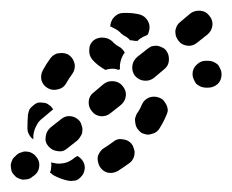

<svg xmlns="http://www.w3.org/2000/svg" viewBox="-66 -309 432 357"><path d="M73 -16 78 -19Q85 -15 89 -8Q93 0 91 8Q90 13 87 17Q84 21 80 24Q76 27 71 27Q66 28 61 27Q46 24 32 16Q31 15 30 14Q28 13 27 12Q29 7 29 3Q30 -2 29 -7Q34 -6 39 -5Q48 -4 58 -7Q66 -10 73 -16ZM-46 -3Q-46 2 -45 7Q-44 12 -40 16Q-37 20 -33 22Q-29 24 -24 25Q-19 25 -14 24Q-9 23 -5 19L-2 17Q6 11 7 0Q8 -10 1 -18Q-2 -22 -6 -24Q-11 -27 -16 -27Q-21 -28 -25 -26Q-30 -25 -34 -22L-37 -19Q-41 -16 -43 -12Q-45 -8 -46 -3ZM184 -23Q185 -27 183 -32Q182 -37 179 -41Q173 -49 162 -50Q152 -52 144 -45Q136 -39 128 -34Q124 -32 121 -28Q118 -24 116 -19Q115 -14 116 -9Q117 -4 119 0Q124 9 134 12Q144 14 153 9Q164 2 175 -6Q179 -9 181 -13Q184 -18 184 -23ZM24 -37Q31 -29 41 -28Q51 -26 59 -33L78 -48Q82 -52 84 -56Q87 -60 87 -65Q88 -70 86 -75Q85 -80 82 -84Q75 -92 65 -93Q55 -94 47 -87L28 -72Q20 -65 19 -55Q17 -45 24 -37ZM-15 -71Q-15 -84 -14 -96Q-13 -101 -11 -106Q-8 -110 -4 -113Q-1 -116 4 -118Q9 -119 14 -118Q20 -118 25 -114Q30 -111 33 -105Q33 -105 32 -105L13 -89Q6 -84 2 -76Q-3 -67 -4 -57Q-4 -54 -4 -50Q-9 -53 -12 -59Q-15 -64 -15 -71ZM244 -113Q242 -117 239 -121Q236 -125 231 -127Q222 -131 212 -128Q202 -124 198 -115Q194 -105 188 -97Q186 -92 185 -88Q185 -83 186 -78Q187 -73 190 -69Q193 -65 197 -62Q201 -60 206 -59Q211 -58 216 -60Q221 -61 225 -64Q229 -67 231 -71Q238 -82 243 -94Q245 -98 246 -103Q246 -108 244 -113ZM105 -102Q111 -94 121 -93Q132 -92 140 -99L159 -114Q167 -121 168 -131Q169 -141 162 -149Q156 -157 145 -158Q135 -159 127 -153L108 -137Q100 -131 99 -121Q98 -110 105 -102ZM23 -145Q32 -140 42 -143Q52 -145 57 -154Q62 -163 68 -171Q74 -179 73 -189Q71 -200 63 -206Q59 -209 54 -210Q49 -211 44 -210Q39 -210 35 -207Q31 -205 28 -201Q20 -190 14 -179Q9 -170 11 -160Q14 -150 23 -145ZM346 -171Q346 -176 344 -180Q342 -185 339 -189Q335 -192 331 -194Q326 -196 321 -196H317Q307 -196 300 -189Q292 -182 292 -171Q292 -166 294 -162Q296 -157 299 -153Q303 -150 307 -148Q312 -146 317 -146H321Q331 -146 339 -153Q346 -160 346 -171ZM185 -168Q192 -160 202 -159Q212 -158 220 -164L239 -180Q247 -186 248 -196Q249 -207 243 -215Q240 -219 235 -221Q231 -223 226 -224Q221 -224 216 -223Q212 -221 208 -218L189 -203Q181 -196 180 -186Q179 -176 185 -168ZM108 -234Q116 -240 127 -239Q137 -238 144 -231Q145 -229 147 -228Q150 -225 154 -223Q158 -221 161 -218Q164 -215 166 -211Q164 -209 163 -207Q158 -198 157 -188Q157 -185 157 -181Q157 -180 156 -180Q156 -180 155 -179Q151 -180 148 -181Q139 -182 130 -179Q114 -188 105 -199Q99 -207 100 -217Q100 -227 108 -234ZM260 -252Q260 -247 261 -242Q263 -237 266 -233Q272 -225 283 -224Q293 -223 301 -230L320 -245Q328 -252 329 -262Q330 -272 323 -280Q317 -288 307 -289Q296 -290 288 -284L269 -268Q265 -265 263 -261Q261 -257 260 -252ZM210 -247Q210 -249 211 -251Q214 -261 209 -270Q204 -279 194 -282Q182 -285 169 -285Q166 -285 164 -285Q159 -285 154 -283Q150 -281 146 -277Q143 -274 141 -269Q139 -264 139 -260Q143 -258 147 -256Q155 -252 160 -246Q160 -246 160 -246Q162 -245 164 -243Q171 -240 176 -234Q178 -234 180 -234Q183 -233 185 -233Q187 -233 190 -233L193 -236Q200 -241 208 -244Q209 -245 210 -247Z"/></svg>

Font: FRB American Cursive Guidelines Dashed Black
Style: Bold Italic
Weight: 900
Italic angle: -25°
Version: Version 2.0;Modular Font Editor K font №1